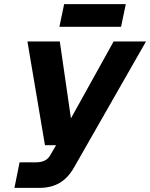

<svg xmlns="http://www.w3.org/2000/svg" viewBox="-20 -911 728 931"><path d="M50 0 75 -124H156Q205 -124 224 -159L252 -207H198L113 -710H270L324 -337L531 -710H688L339 -99Q310 -48 269 -24Q228 0 171 0ZM268 -781 291 -891H590L567 -781Z"/></svg>

Font: Geist
Style: Bold Italic
Weight: 700
Italic angle: -12°
Designer: Basement.studio, Andrés Briganti, Mateo Zaragoza
Foundry: Basement.studio, Vercel, Andrés Briganti, Guido Ferreyra, Mateo Zaragoza
Version: Version 1.500; ttfautohint (v1.8.4.7-5d5b)